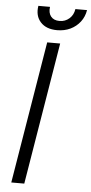

<svg xmlns="http://www.w3.org/2000/svg" viewBox="-61 -944 465 979"><g transform="rotate(5 172.0 -454.5)"><path d="M222.2 -727.5 102.1 0H35.6L155.8 -727.5ZM200.2 -793.9Q144.5 -793.9 115.5 -825.9Q86.4 -857.9 94.7 -909.2H154.3Q149.9 -878.9 164.3 -860.4Q178.7 -841.8 208.5 -841.8Q237.8 -841.8 258.8 -860.4Q279.8 -878.9 284.2 -909.2H343.8Q338.4 -875 318.4 -848.9Q298.3 -822.8 268.1 -808.3Q237.8 -793.9 200.2 -793.9Z"/></g></svg>

Font: Inter Tight Light
Style: Italic
Weight: 300
Italic angle: -9.39999°
Designer: Rasmus Andersson
Foundry: rsms
Version: Version 3.004